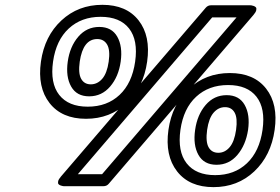

<svg xmlns="http://www.w3.org/2000/svg" viewBox="-20 -748 1164 797"><path d="M149.9 -492.2Q165 -598.1 234.9 -663.1Q304.7 -728 404.8 -728Q504.9 -728 555.4 -663.3Q606 -598.6 590.8 -492.2Q575.7 -385.3 506.3 -320.1Q437 -254.9 336.9 -254.9Q236.8 -254.9 185.8 -320.1Q134.8 -385.3 149.9 -492.2ZM200.2 -492.2Q187.5 -402.8 225.8 -354Q264.2 -305.2 344.2 -305.2Q424.3 -305.2 476.3 -354Q528.3 -402.8 541 -492.2Q553.7 -581.1 515.9 -629.6Q478 -678.2 397.9 -678.2Q317.9 -678.2 265.4 -629.6Q212.9 -581.1 200.2 -492.2ZM232.9 -15.1 834 -715.8Q842.8 -726.1 856 -726.1H1018.1Q1020 -726.1 1023.2 -725.8Q1026.4 -725.6 1032.7 -723.4Q1039.1 -721.2 1042.2 -717.5Q1045.4 -713.9 1043.7 -705.6Q1042 -697.3 1032.2 -686L431.2 15.1Q422.9 24.9 409.2 24.9H247.1Q245.1 24.9 241.9 24.7Q238.8 24.4 232.4 22.2Q226.1 20 222.9 16.4Q219.7 12.7 221.4 4.4Q223.1 -3.9 232.9 -15.1ZM261.2 -492.2Q270 -554.7 304.9 -595.5Q339.8 -636.2 392.1 -636.2Q443.8 -636.2 466.8 -595.7Q489.7 -555.2 481 -492.2Q472.2 -429.7 437.3 -388.9Q402.3 -348.1 350.1 -348.1Q298.3 -348.1 275.4 -388.7Q252.4 -429.2 261.2 -492.2ZM303.2 -24.9H403.8L961.9 -675.8H860.8ZM311 -492.2Q304.2 -443.8 316.9 -420.9Q329.6 -397.9 356.9 -397.9Q384.3 -397.9 404.3 -420.9Q424.3 -443.8 431.2 -492.2Q438 -540.5 424.6 -563.2Q411.1 -585.9 383.8 -585.9Q324.7 -585.9 311 -492.2ZM679.2 -209Q694.3 -314.9 764.2 -379.9Q834 -444.8 934.1 -444.8Q1034.2 -444.8 1084.7 -380.1Q1135.3 -315.4 1120.1 -209Q1105 -102.1 1035.6 -36.6Q966.3 28.8 866.2 28.8Q766.1 28.8 715.1 -36.6Q664.1 -102.1 679.2 -209ZM729 -209Q716.3 -119.6 754.6 -70.3Q793 -21 873 -21Q953.1 -21 1005.1 -70.3Q1057.1 -119.6 1069.8 -209Q1082.5 -297.9 1044.7 -346.4Q1006.8 -395 926.8 -395Q846.7 -395 794.2 -346.4Q741.7 -297.9 729 -209ZM790 -209Q798.8 -271.5 833.7 -312.3Q868.7 -353 920.9 -353Q972.7 -353 995.6 -312.5Q1018.6 -272 1009.8 -209Q1000 -145.5 965.3 -104.7Q930.7 -64 878.9 -64Q826.7 -64 803.7 -105Q780.8 -146 790 -209ZM839.8 -209Q833 -159.7 845.9 -136.7Q858.9 -113.8 886.2 -113.8Q913.6 -113.8 933.3 -137Q953.1 -160.2 960 -209Q966.8 -257.3 954.1 -280.3Q941.4 -303.2 914.1 -303.2Q886.7 -303.2 866.7 -280.3Q846.7 -257.3 839.8 -209Z"/></svg>

Font: Trueno Bold Outline
Style: Italic
Weight: 700
Width: 6
Designer: Julieta Ulanovsky
Foundry: Julieta Ulanovsky
Version: Version 3.001b | FøM Fix